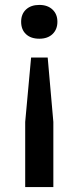

<svg xmlns="http://www.w3.org/2000/svg" viewBox="-20 -571 320 781"><path d="M140 -551Q173.5 -551 193.5 -532.2Q213.5 -513.5 213.5 -482.5Q213.5 -451.5 193.8 -432.5Q174 -413.5 140 -413.5Q105.5 -413.5 85.8 -432Q66 -450.5 66 -482.5Q66 -514 86 -532.5Q106 -551 140 -551ZM106.5 -337H174L197 -75V190H82.5V-75Z"/></svg>

Font: Encode Sans SmExp Md
Style: Regular
Weight: 500
Width: 6
Designer: Multiple Designers
Foundry: Impallari Type
Version: Version 3.002; ttfautohint (v1.8.3) -l 8 -r 50 -G 200 -x 14 